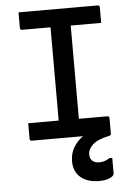

<svg xmlns="http://www.w3.org/2000/svg" viewBox="-62 -746 724 1042"><g transform="rotate(-5 300.0 -225.0)"><path d="M79 -700H510Q521 -700 521 -689V-604H355V-96H510Q521 -96 521 -85V0Q521 4 519 6.5Q517 9 509 11Q447 24 420.5 48.5Q394 73 394 102Q394 125 408 137Q422 149 445 149Q476 149 501 131H517V216Q517 229 494 239.5Q471 250 436 250Q372 250 335 218.5Q298 187 298 131Q298 87 318.5 54Q339 21 369 0H90Q79 0 79 -11V-96H245V-604H90Q79 -604 79 -615Z"/></g></svg>

Font: Recursive Mn Lnr St Med
Style: Regular
Weight: 500
Monospace: yes
Version: Version 1.079;hotconv 1.0.112;makeotfexe 2.5.65598; ttfautoh